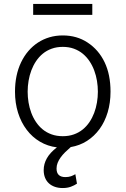

<svg xmlns="http://www.w3.org/2000/svg" viewBox="-20 -731 631 965"><path d="M55.4 -270.2Q55.4 -353.7 85.9 -417.6Q101.2 -449.6 122.7 -474.6Q144.2 -499.6 170.8 -517Q197.4 -534.4 228.9 -543.7Q260.3 -552.9 295.5 -552.9Q366.5 -552.9 420.5 -517Q475.9 -480.5 505.7 -418.3Q535.5 -356.2 535.5 -270.2Q535.5 -214.1 521.1 -166.4Q506.7 -118.6 480.3 -82.4Q453.8 -46.2 417.1 -22.7Q380.3 0.7 335.6 8.2Q320.7 21 307.5 33.9Q294.4 46.9 284.8 60.2Q275.2 73.5 269.7 87.4Q264.2 101.2 264.2 116.1Q264.2 159.1 308.9 159.1Q324.9 159.1 337.2 154.7Q349.4 150.2 358.7 144.5L366.8 192.1Q353.7 201 335.9 207.6Q318.2 214.1 294.7 214.1Q273.8 214.1 256.2 208.1Q238.6 202.1 226 190.7Q213.4 179.3 206.5 162.5Q199.6 145.6 199.6 123.9Q199.6 92.7 215.6 64.5Q231.5 36.2 266 9.6Q219.5 3.9 180.8 -19Q142 -41.9 114.2 -78.7Q86.3 -115.4 70.8 -164.1Q55.4 -212.7 55.4 -270.2ZM295.5 -46.5Q326 -46.5 351 -55.4Q376.1 -64.3 395.6 -80.1Q415.1 -95.9 429.5 -117.2Q443.9 -138.5 453.3 -163.4Q462.7 -188.2 467.3 -215.6Q471.9 -242.9 471.9 -270.2Q471.9 -297.2 467.5 -324.2Q463.1 -351.2 453.8 -376.2Q444.6 -401.3 430.2 -422.9Q415.8 -444.6 396.3 -460.8Q376.8 -476.9 351.6 -486.2Q326.3 -495.4 295.5 -495.4Q264.9 -495.4 239.9 -486.3Q214.8 -477.3 195.3 -461.3Q175.8 -445.3 161.4 -423.8Q147 -402.3 137.6 -377.3Q128.2 -352.3 123.6 -324.9Q119 -297.6 119 -270.2Q119 -243.3 123.4 -216.3Q127.8 -189.3 137.1 -164.4Q146.3 -139.6 160.7 -118.1Q175.1 -96.6 194.6 -80.6Q214.1 -64.6 239.3 -55.6Q264.6 -46.5 295.5 -46.5ZM146.7 -656.2V-711.3H443.9V-656.2Z"/></svg>

Font: Inter P Light
Style: Regular
Weight: 300
Designer: Rasmus Andersson
Foundry: rsms
Version: Version 3.018;git-588b23468